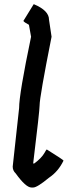

<svg xmlns="http://www.w3.org/2000/svg" viewBox="-20 -878 311 878"><path d="M135.7 -858.4Q204.1 -829.6 204.1 -788.1L215.8 -710Q161.1 -434.6 161.1 -395.5Q161.1 -372.1 131.8 -131.8L133.8 -129.9H135.7Q169.9 -154.3 184.6 -180.7Q191.4 -194.3 194.3 -194.3Q270 -147 270.5 -143.6Q246.6 -93.8 204.1 -65.4Q149.9 -20.5 131.8 -20.5H124Q98.1 -20.5 51.8 -85Q38.1 -97.7 38.1 -116.2L67.4 -383.8Q67.4 -448.2 122.1 -710L112.3 -764.6Q90.8 -775.9 86.9 -782.2L133.8 -858.4Z"/></svg>

Font: ww_drahtTSB
Style: Regular
Weight: 400
Designer: Dr. Wolfgang Wiebecke
Version: Version 1.06 May 21, 2010, initial release